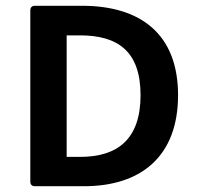

<svg xmlns="http://www.w3.org/2000/svg" viewBox="-20 -645 685 665"><path d="M85 -609.4V-15.6C85 -5.9 90.8 0 100.6 0H270.5C468.8 0 596.7 -103.5 596.7 -315.4C596.7 -525.4 468.8 -625 263.7 -625H100.6C90.8 -625 85 -619.1 85 -609.4ZM256.8 -101.6H210.9V-522.5H256.8C386.7 -522.5 466.8 -468.8 466.8 -315.4C466.8 -162.1 386.7 -101.6 256.8 -101.6Z"/></svg>

Font: Ed Sans Neue SemiBold
Style: Regular
Weight: 600
Designer: Stephen Hutchings
Version: Version 1.004;PS 001.004;hotconv 1.0.88;makeotf.lib2.5.64775